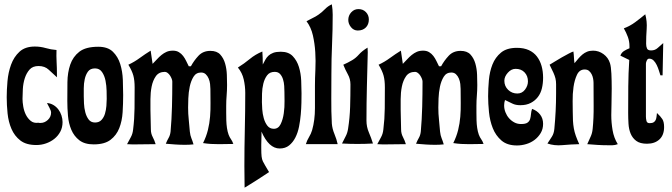

<svg xmlns="http://www.w3.org/2000/svg" viewBox="-20 -666 3104 887"><path d="M141 -451Q167 -451 191 -444Q215 -437 241 -435Q240 -407 241.5 -379.5Q243 -352 243 -324V-309Q223 -327 205 -344Q187 -361 158 -361Q131 -361 116.5 -344.5Q102 -328 94.5 -304.5Q87 -281 85.5 -254.5Q84 -228 84 -209Q84 -194 87.5 -173.5Q91 -153 99.5 -136Q108 -119 122 -107.5Q136 -96 157 -99Q160 -98 167 -98Q186 -98 201 -112Q216 -126 216 -146Q216 -154 208.5 -168Q201 -182 197 -190Q213 -189 226.5 -181Q240 -173 249.5 -160.5Q259 -148 264 -132.5Q269 -117 269 -102Q269 -77 258.5 -57.5Q248 -38 231 -24.5Q214 -11 192.5 -3.5Q171 4 148 4Q101 4 74 -17Q47 -38 33 -70.5Q19 -103 15 -142Q11 -181 11 -217Q11 -250 14.5 -290.5Q18 -331 31 -367Q44 -403 70 -427Q96 -451 141 -451Z M434 -450Q478 -450 501.5 -427Q525 -404 535.5 -370Q546 -336 547.5 -297Q549 -258 549 -227Q549 -188 546.5 -147.5Q544 -107 531 -74Q518 -41 490.5 -20Q463 1 413 1Q371 1 346.5 -18Q322 -37 309.5 -66.5Q297 -96 294 -131.5Q291 -167 291 -199Q291 -242 291.5 -286.5Q292 -331 304.5 -367.5Q317 -404 346.5 -427Q376 -450 434 -450ZM367 -221Q367 -208 368 -187.5Q369 -167 374 -147.5Q379 -128 389.5 -114Q400 -100 419 -100Q438 -100 449 -112Q460 -124 465 -141Q470 -158 471.5 -176.5Q473 -195 473 -209Q473 -223 472.5 -246.5Q472 -270 467.5 -293Q463 -316 451.5 -333Q440 -350 419 -350Q397 -350 386.5 -335.5Q376 -321 371.5 -300.5Q367 -280 367 -258Q367 -236 367 -221Z M779 -432Q795 -432 806.5 -425Q818 -418 826 -407.5Q834 -397 840 -384.5Q846 -372 852 -360H862Q876 -386 897 -408.5Q918 -431 952 -431Q982 -431 997.5 -414Q1013 -397 1020 -372.5Q1027 -348 1028 -320.5Q1029 -293 1029 -273Q1029 -249 1027 -225Q1025 -201 1025 -177Q1025 -162 1025 -145Q1025 -128 1025.5 -110Q1026 -92 1028.5 -75Q1031 -58 1036 -44Q1041 -31 1047 -23Q1053 -15 1058 -1L992 0Q973 0 955 -1Q937 -2 918 -5Q933 -35 940.5 -65.5Q948 -96 950.5 -127Q953 -158 952.5 -190Q952 -222 952 -255Q952 -265 950.5 -278Q949 -291 944 -303Q939 -315 930.5 -323Q922 -331 909 -331Q886 -331 874 -311.5Q862 -292 856.5 -265.5Q851 -239 850 -211.5Q849 -184 849 -169Q849 -140 852 -113Q855 -86 857 -58Q859 -40 864 -28Q869 -16 874 1Q864 2 854.5 2.5Q845 3 835 3Q812 3 790.5 1.5Q769 0 746 -2Q752 -17 759 -29Q766 -41 768 -58Q773 -115 774.5 -173Q776 -231 776 -289Q776 -295 773 -302.5Q770 -310 765.5 -317Q761 -324 754.5 -329Q748 -334 742 -334Q714 -334 700 -314Q686 -294 680.5 -266Q675 -238 675 -208Q675 -178 675 -159Q675 -136 676 -113.5Q677 -91 677 -68Q677 -49 685.5 -33Q694 -17 699 0Q677 0 655 0.5Q633 1 611 1Q600 1 589 1Q578 1 567 0Q576 -17 584.5 -32.5Q593 -48 595 -68Q601 -116 601.5 -165Q602 -214 602 -262Q602 -295 596 -317Q590 -339 573 -367Q601 -380 625.5 -398Q650 -416 676 -432L685 -371Q695 -381 705 -392Q715 -403 726 -412Q737 -421 749.5 -426.5Q762 -432 779 -432Z M1277 -427Q1313 -427 1332.5 -406.5Q1352 -386 1361 -356.5Q1370 -327 1371.5 -293.5Q1373 -260 1373 -235Q1373 -217 1372.5 -191.5Q1372 -166 1369.5 -137.5Q1367 -109 1361.5 -81Q1356 -53 1344.5 -30.5Q1333 -8 1315.5 6Q1298 20 1272 20Q1222 20 1188 -58Q1188 -52 1188 -41Q1188 -30 1187.5 -19Q1187 -8 1187 2.5Q1187 13 1187 19Q1187 44 1188.5 57Q1190 70 1194.5 79.5Q1199 89 1205.5 99.5Q1212 110 1223 129Q1215 134 1199.5 144.5Q1184 155 1166.5 166Q1149 177 1133 187Q1117 197 1110 201L1109 101Q1109 16 1111 -68Q1113 -152 1113 -237Q1113 -268 1106 -299Q1099 -330 1079 -354Q1108 -372 1134 -393.5Q1160 -415 1192 -428Q1193 -414 1193.5 -399.5Q1194 -385 1194 -368Q1200 -379 1205.5 -389.5Q1211 -400 1220 -408.5Q1229 -417 1242.5 -422Q1256 -427 1277 -427ZM1249 -334Q1226 -334 1214 -318Q1202 -302 1196.5 -279.5Q1191 -257 1190.5 -233.5Q1190 -210 1190 -194Q1190 -182 1191.5 -161Q1193 -140 1198.5 -120Q1204 -100 1215 -85.5Q1226 -71 1245 -71Q1266 -71 1276.5 -92.5Q1287 -114 1291 -142.5Q1295 -171 1294.5 -199Q1294 -227 1294 -241Q1294 -253 1293 -269Q1292 -285 1287.5 -299.5Q1283 -314 1274 -324Q1265 -334 1249 -334Z M1513 -646Q1515 -634 1516 -622Q1517 -610 1517 -598Q1517 -529 1514 -461Q1511 -393 1511 -324Q1511 -267 1510.5 -209.5Q1510 -152 1513 -95Q1515 -71 1525 -47Q1535 -23 1540 0H1393Q1398 -17 1407.5 -32.5Q1417 -48 1422 -65Q1435 -111 1435 -166.5Q1435 -222 1435 -270Q1435 -304 1437 -344.5Q1439 -385 1436.5 -425Q1434 -465 1425.5 -502.5Q1417 -540 1396 -568Q1410 -576 1424 -582.5Q1438 -589 1451 -598Q1467 -609 1481 -623.5Q1495 -638 1513 -646Z M1636 -624Q1657 -624 1670.5 -610Q1684 -596 1684 -576Q1684 -553 1670 -539Q1656 -525 1633 -525Q1614 -525 1601.5 -540.5Q1589 -556 1589 -574Q1589 -594 1602.5 -609Q1616 -624 1636 -624ZM1678 -446 1679 -425Q1677 -346 1675 -267Q1673 -188 1673 -109Q1673 -80 1684 -54.5Q1695 -29 1703 -3Q1685 -2 1667 -1.5Q1649 -1 1631 -1Q1614 -1 1596 -1.5Q1578 -2 1560 -3Q1568 -20 1576.5 -35.5Q1585 -51 1588 -71Q1596 -122 1597.5 -173Q1599 -224 1599 -276Q1599 -301 1587 -322.5Q1575 -344 1566 -367Q1577 -372 1587 -377Q1597 -382 1607 -388Q1624 -398 1638 -414Q1652 -430 1678 -446Z M1935 -432Q1951 -432 1962.5 -425Q1974 -418 1982 -407.5Q1990 -397 1996 -384.5Q2002 -372 2008 -360H2018Q2032 -386 2053 -408.5Q2074 -431 2108 -431Q2138 -431 2153.5 -414Q2169 -397 2176 -372.5Q2183 -348 2184 -320.5Q2185 -293 2185 -273Q2185 -249 2183 -225Q2181 -201 2181 -177Q2181 -162 2181 -145Q2181 -128 2181.5 -110Q2182 -92 2184.5 -75Q2187 -58 2192 -44Q2197 -31 2203 -23Q2209 -15 2214 -1L2148 0Q2129 0 2111 -1Q2093 -2 2074 -5Q2089 -35 2096.5 -65.5Q2104 -96 2106.5 -127Q2109 -158 2108.5 -190Q2108 -222 2108 -255Q2108 -265 2106.5 -278Q2105 -291 2100 -303Q2095 -315 2086.5 -323Q2078 -331 2065 -331Q2042 -331 2030 -311.5Q2018 -292 2012.5 -265.5Q2007 -239 2006 -211.5Q2005 -184 2005 -169Q2005 -140 2008 -113Q2011 -86 2013 -58Q2015 -40 2020 -28Q2025 -16 2030 1Q2020 2 2010.5 2.5Q2001 3 1991 3Q1968 3 1946.5 1.5Q1925 0 1902 -2Q1908 -17 1915 -29Q1922 -41 1924 -58Q1929 -115 1930.5 -173Q1932 -231 1932 -289Q1932 -295 1929 -302.5Q1926 -310 1921.5 -317Q1917 -324 1910.5 -329Q1904 -334 1898 -334Q1870 -334 1856 -314Q1842 -294 1836.5 -266Q1831 -238 1831 -208Q1831 -178 1831 -159Q1831 -136 1832 -113.5Q1833 -91 1833 -68Q1833 -49 1841.5 -33Q1850 -17 1855 0Q1833 0 1811 0.5Q1789 1 1767 1Q1756 1 1745 1Q1734 1 1723 0Q1732 -17 1740.5 -32.5Q1749 -48 1751 -68Q1757 -116 1757.5 -165Q1758 -214 1758 -262Q1758 -295 1752 -317Q1746 -339 1729 -367Q1757 -380 1781.5 -398Q1806 -416 1832 -432L1841 -371Q1851 -381 1861 -392Q1871 -403 1882 -412Q1893 -421 1905.5 -426.5Q1918 -432 1935 -432Z M2368 -445Q2400 -445 2423 -434.5Q2446 -424 2460.5 -405Q2475 -386 2482 -361Q2489 -336 2489 -307Q2489 -281 2483.5 -258Q2478 -235 2465 -218Q2452 -201 2432 -190.5Q2412 -180 2384 -180Q2362 -180 2347 -187.5Q2332 -195 2313 -204Q2311 -198 2310 -191.5Q2309 -185 2309 -179Q2309 -163 2315 -147.5Q2321 -132 2331.5 -120Q2342 -108 2356 -100.5Q2370 -93 2387 -93Q2408 -93 2417 -99.5Q2426 -106 2429 -116Q2432 -126 2433 -138.5Q2434 -151 2438 -163Q2461 -155 2475 -137Q2489 -119 2489 -94Q2489 -70 2478 -51.5Q2467 -33 2450 -20Q2433 -7 2411.5 -0.5Q2390 6 2368 6Q2323 6 2296.5 -17Q2270 -40 2256.5 -74Q2243 -108 2239 -148Q2235 -188 2235 -221Q2235 -256 2238.5 -295.5Q2242 -335 2255 -368Q2268 -401 2294.5 -423Q2321 -445 2368 -445ZM2310 -293Q2310 -268 2327.5 -251Q2345 -234 2370 -234Q2392 -234 2405.5 -252Q2419 -270 2419 -290Q2419 -315 2403.5 -331.5Q2388 -348 2362 -348Q2342 -348 2326 -330Q2310 -312 2310 -293Z M2634 -374Q2643 -385 2652 -395.5Q2661 -406 2670.5 -414Q2680 -422 2692 -427Q2704 -432 2720 -432Q2746 -432 2768 -416Q2790 -400 2798 -374Q2803 -358 2804.5 -325.5Q2806 -293 2806 -257Q2806 -221 2805 -187Q2804 -153 2804 -134Q2804 -100 2810 -64.5Q2816 -29 2834 0Q2821 5 2809.5 5Q2798 5 2788 5Q2764 5 2740.5 3.5Q2717 2 2693 0Q2701 -19 2708.5 -34.5Q2716 -50 2718 -71Q2723 -120 2722.5 -177Q2722 -234 2722 -283Q2722 -292 2720 -303Q2718 -314 2713 -323.5Q2708 -333 2700.5 -339Q2693 -345 2681 -345Q2657 -345 2645.5 -320.5Q2634 -296 2629.5 -264Q2625 -232 2625.5 -199Q2626 -166 2626 -150Q2626 -126 2627 -108Q2628 -90 2631 -73Q2634 -56 2640 -39Q2646 -22 2656 0Q2616 1 2578.5 4.5Q2541 8 2509 -3Q2520 -20 2529.5 -34.5Q2539 -49 2541 -71Q2545 -113 2547 -153Q2549 -193 2549 -235Q2549 -262 2549 -277Q2549 -292 2546 -304Q2543 -316 2537 -329.5Q2531 -343 2519 -367Q2526 -371 2542 -381Q2558 -391 2575.5 -401Q2593 -411 2608.5 -419Q2624 -427 2629 -428Q2631 -414 2631.5 -401Q2632 -388 2634 -374Z M2862 -535Q2891 -546 2914.5 -563.5Q2938 -581 2961 -600Q2970 -567 2967.5 -532.5Q2965 -498 2965 -464Q2965 -451 2969 -442Q2973 -433 2988 -433Q3006 -433 3018.5 -444.5Q3031 -456 3044 -467L3041 -318H3031Q3028 -327 3024 -340Q3020 -353 3014 -365.5Q3008 -378 2999.5 -386.5Q2991 -395 2979 -395Q2972 -395 2968 -386.5Q2964 -378 2964 -372V-127Q2964 -118 2966.5 -107.5Q2969 -97 2981 -97Q2993 -97 2999.5 -101Q3006 -105 3009 -111.5Q3012 -118 3013 -126.5Q3014 -135 3015 -144Q3032 -128 3040 -115.5Q3048 -103 3048 -79Q3048 -42 3026.5 -22Q3005 -2 2969 -2Q2937 -2 2919.5 -15Q2902 -28 2893.5 -48.5Q2885 -69 2883.5 -94.5Q2882 -120 2882 -144Q2882 -206 2882.5 -266.5Q2883 -327 2887 -389Q2876 -394 2866.5 -399Q2857 -404 2846 -409Q2851 -423 2863 -430.5Q2875 -438 2888 -443V-453Q2888 -475 2880.5 -495.5Q2873 -516 2862 -535Z"/></svg>

Font: Fette Mikado
Style: Regular
Weight: 400
Designer: Peter Wiegel
Foundry: Peter Wiegel
Version: Version 1.000